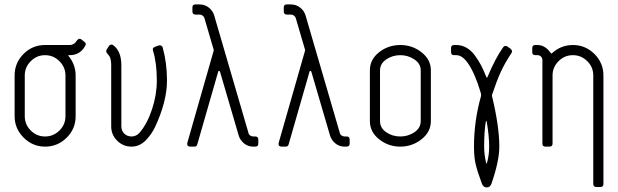

<svg xmlns="http://www.w3.org/2000/svg" viewBox="-20 -656 2765 859"><path d="M45.4 -318.4Q45.4 -374.5 85.2 -414.6Q125 -454.6 181.6 -454.6H292Q300.3 -454.6 307.1 -458.3Q314 -461.9 316.9 -465.1Q319.8 -468.3 324.7 -475.6Q330.1 -482.4 335.9 -482.4Q340.8 -482.4 344.7 -479L358.4 -468.3Q363.8 -463.4 363.8 -458.5Q363.8 -453.6 355 -440.9Q332.5 -409.2 292 -409.2H288.6Q283.2 -409.2 286.6 -405.8Q318.4 -366.7 318.4 -318.4V-136.2Q318.4 -79.6 278.1 -39.8Q237.8 0 181.6 0Q126 0 85.7 -40.3Q45.4 -80.6 45.4 -136.2ZM90.8 -318.4V-136.2Q90.8 -98.6 117.7 -72Q144.5 -45.4 181.6 -45.4Q218.8 -45.4 245.8 -72Q272.9 -98.6 272.9 -136.2V-318.4Q272.9 -355.5 245.8 -382.3Q218.8 -409.2 181.6 -409.2Q144.5 -409.2 117.7 -382.3Q90.8 -355.5 90.8 -318.4Z M522.9 -90.8Q522.9 -70.8 536.1 -58.1Q549.3 -45.4 568.4 -45.4Q590.3 -45.4 605.5 -63.5Q638.7 -102.5 660.2 -167.2Q681.6 -231.9 681.6 -295.9Q681.6 -374.5 664.6 -429.2Q660.2 -441.9 672.9 -446.3L689.9 -452.6Q704.6 -455.6 708 -442.9Q727.1 -374 727.1 -295.9Q727.1 -202.1 673.8 -87.9Q658.7 -56.2 633.8 -29.8Q605.5 0 568.4 0Q530.8 0 504.2 -26.6Q477.5 -53.2 477.5 -90.8V-363.8Q477.5 -393.1 468.8 -405.8Q467.3 -407.7 463.4 -412.1Q459.5 -416.5 457.3 -420.2Q455.1 -423.8 455.1 -427.2Q455.1 -430.7 457.5 -434.6L466.8 -449.2Q471.2 -456.5 478 -456.5Q483.4 -456.5 486.8 -453.6Q522.9 -427.2 522.9 -363.8Z M936 -429.2V-433.6L894.5 -575.2Q892.6 -581.5 886.5 -586.2Q880.4 -590.8 872.6 -590.8H854.5Q840.8 -590.8 840.8 -605.5V-622.6Q840.8 -636.2 854.5 -636.2H872.6Q896 -636.2 913.8 -622.3Q931.6 -608.4 938 -587.9L1091.3 -62.5Q1092.3 -55.2 1098.6 -50.3Q1105 -45.4 1113.3 -45.4H1122.1Q1135.7 -45.4 1135.7 -31.7V-13.7Q1135.7 0 1122.1 0H1113.3Q1089.4 0 1071.8 -14.4Q1054.2 -28.8 1047.9 -49.8L964.4 -335Q962.9 -338.9 960 -338.9Q957 -338.9 956.1 -335L862.8 -10.7Q860.4 0 850.1 0H832Q817.4 0 817.4 -11.7Q817.4 -13.2 818.4 -18.1Z M1344.7 -429.2V-433.6L1303.2 -575.2Q1301.3 -581.5 1295.2 -586.2Q1289.1 -590.8 1281.2 -590.8H1263.2Q1249.5 -590.8 1249.5 -605.5V-622.6Q1249.5 -636.2 1263.2 -636.2H1281.2Q1304.7 -636.2 1322.5 -622.3Q1340.3 -608.4 1346.7 -587.9L1500 -62.5Q1501 -55.2 1507.3 -50.3Q1513.7 -45.4 1522 -45.4H1530.8Q1544.4 -45.4 1544.4 -31.7V-13.7Q1544.4 0 1530.8 0H1522Q1498 0 1480.5 -14.4Q1462.9 -28.8 1456.5 -49.8L1373 -335Q1371.6 -338.9 1368.7 -338.9Q1365.7 -338.9 1364.7 -335L1271.5 -10.7Q1269 0 1258.8 0H1240.7Q1226.1 0 1226.1 -11.7Q1226.1 -13.2 1227.1 -18.1Z M1771 -454.6Q1824.7 -454.6 1866.2 -421.9Q1907.7 -389.2 1907.7 -341.3V-114.3Q1907.7 -65.9 1866 -33Q1824.2 0 1771 0Q1717.3 0 1676 -33Q1634.8 -65.9 1634.8 -114.3V-341.3Q1634.8 -389.6 1675.8 -422.1Q1716.8 -454.6 1771 -454.6ZM1771 -45.4Q1806.2 -45.4 1834.2 -64.5Q1862.3 -83.5 1862.3 -114.3V-341.3Q1862.3 -371.1 1834 -390.1Q1805.7 -409.2 1771 -409.2Q1735.8 -409.2 1708 -390.1Q1680.2 -371.1 1680.2 -341.3V-114.3Q1680.2 -83.5 1707.8 -64.5Q1735.4 -45.4 1771 -45.4Z M2181.2 -226.1Q2213.9 -90.8 2213.9 0Q2213.9 64.5 2178.7 166Q2172.4 182.6 2158.2 182.6Q2142.1 182.6 2135.7 165Q2115.7 110.8 2108.2 79.1Q2100.6 47.4 2100.6 0Q2100.6 -115.7 2132.3 -227.1V-231.4Q2132.3 -236.3 2130.4 -242.2Q2105 -327.6 2074.2 -372.1Q2048.8 -409.2 2021.5 -409.2H2011.7Q1998 -409.2 1998 -422.9V-440.9Q1998 -454.6 2011.7 -454.6H2021.5Q2045.9 -454.6 2067.1 -442.4Q2088.4 -430.2 2104.7 -407.7Q2121.1 -385.3 2132.3 -363.8Q2143.6 -342.3 2154.8 -314Q2158.2 -303.2 2162.1 -314Q2195.3 -393.6 2230.5 -443.8Q2238.8 -455.6 2251 -447.3L2264.6 -437.5Q2271 -431.2 2271 -426.3Q2271 -422.9 2267.6 -417.5Q2238.3 -373.5 2220 -333.3Q2201.7 -293 2181.2 -231.4ZM2153.3 -110.8Q2146 -66.4 2146 0Q2146 34.2 2154.8 72.8Q2155.8 76.2 2156.7 76.2Q2157.7 76.2 2158.7 72.8Q2168.5 38.1 2168.5 0Q2168.5 -47.4 2157.7 -110.8Q2156.7 -114.7 2155.8 -114.7Q2154.3 -114.7 2153.3 -110.8Z M2452.1 -318.4V-13.7Q2452.1 0 2438.5 0H2420.4Q2406.7 0 2406.7 -13.7V-386.7Q2406.7 -396.5 2400.4 -402.8Q2394 -409.2 2384.8 -409.2H2375Q2361.3 -409.2 2361.3 -422.9V-440.9Q2361.3 -454.6 2375 -454.6H2384.8Q2418.5 -454.6 2443.8 -419.4Q2445.8 -415 2450.2 -418.5Q2490.2 -454.6 2543 -454.6Q2599.1 -454.6 2639.4 -414.6Q2679.7 -374.5 2679.7 -318.4V167Q2679.7 180.7 2666 180.7H2648.9Q2634.3 180.7 2634.3 167V-318.4Q2634.3 -356 2607.2 -382.6Q2580.1 -409.2 2543 -409.2Q2505.9 -409.2 2479 -382.3Q2452.1 -355.5 2452.1 -318.4Z"/></svg>

Font: GOSTRUS
Style: type A
Weight: 200
Designer: Юрий и Татьяна Кривогуз
Version: Version 01.0